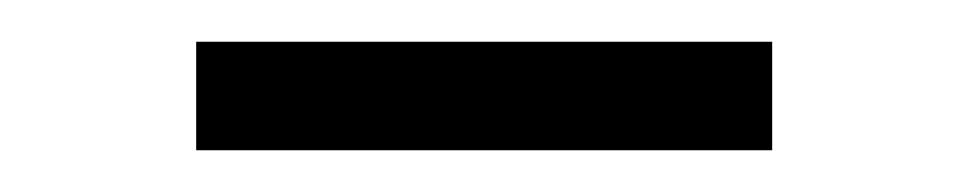

<svg xmlns="http://www.w3.org/2000/svg" viewBox="-20 -320 464 92"><path d="M74 -248V-300H350V-248Z"/></svg>

Font: Mulish Light
Style: Regular
Weight: 300
Designer: Vernon Adams
Foundry: Vernon Adams
Version: Version 3.603; ttfautohint (v1.8.3)